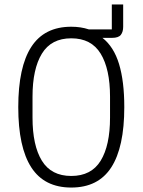

<svg xmlns="http://www.w3.org/2000/svg" viewBox="-20 -830 640 862"><path d="M533 -710Q533 -687 522.5 -673.5Q512 -660 483 -660H440Q491 -620 514.5 -542.5Q538 -465 538 -349Q538 -169 479.5 -78.5Q421 12 300 12Q179 12 120.5 -78.5Q62 -169 62 -349Q62 -529 120.5 -619.5Q179 -710 300 -710Q343 -710 379 -698H482V-810H533ZM300 -40Q390 -40 432 -108.5Q474 -177 474 -302V-396Q474 -520 432 -589Q390 -658 300 -658Q210 -658 168 -589Q126 -520 126 -396V-302Q126 -177 168 -108.5Q210 -40 300 -40Z"/></svg>

Font: IBM Plex Mono Light
Style: Regular
Weight: 300
Monospace: yes
Designer: Mike Abbink, Paul van der Laan, Pieter van Rosmalen
Foundry: Bold Monday
Version: Version 2.3